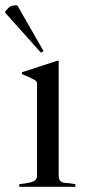

<svg xmlns="http://www.w3.org/2000/svg" viewBox="-56 -716 330 736"><path d="M18 0V-10Q40 -12 63 -17.5Q86 -23 86 -42V-389Q86 -397 85 -401Q84 -405 76 -410Q55 -421 28 -432V-439L163 -483H169V-36Q173 -16 193 -15Q213 -14 233 -10V0ZM101 -514 -36 -667V-672Q-30 -680 -21 -688Q-12 -696 10 -696L111 -520Z"/></svg>

Font: Mulat Addis
Style: Regular
Weight: 400
Designer: Fasil fikreab
Version: Version 1.001; ttfautohint (v1.8.3)